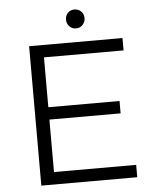

<svg xmlns="http://www.w3.org/2000/svg" viewBox="-58 -910 766 959"><g transform="rotate(-5 325.0 -431.0)"><path d="M110 -699H578V-637H179V-387H536V-325H179V-62H591V0H110ZM398 -815Q398 -795 384.5 -781Q371 -767 351 -767Q332 -767 318.5 -781Q305 -795 305 -815Q305 -835 318 -848.5Q331 -862 351 -862Q371 -862 384.5 -848.5Q398 -835 398 -815Z"/></g></svg>

Font: Gontserrat Light
Style: Regular
Weight: 300
Designer: Julieta Ulanovsky
Foundry: Julieta Ulanovsky
Version: Version 6.001